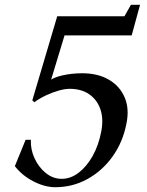

<svg xmlns="http://www.w3.org/2000/svg" viewBox="-20 -768 616 802"><path d="M211 14Q167 14 119.5 -10.5Q72 -35 42 -74L87 -184H109Q107 -145 124 -107.5Q141 -70 171 -45.5Q201 -21 238 -21Q275 -21 308.5 -46.5Q342 -72 367 -116.5Q392 -161 403 -219Q413 -271 399.5 -311Q386 -351 353 -374Q320 -397 271 -397Q252 -397 226.5 -390Q201 -383 174 -370.5Q147 -358 123 -341L115 -349L219 -700H518L490 -683L527 -748H565L530 -620H231L255 -638L188 -417L187 -430Q201 -444 240.5 -453Q280 -462 323 -462Q389 -462 435 -435Q481 -408 501 -360.5Q521 -313 508 -251Q493 -174 450 -114Q407 -54 345 -20Q283 14 211 14Z"/></svg>

Font: Wittgenstein
Style: Italic
Weight: 400
Italic angle: -11°
Designer: Jörg Drees
Foundry: Jörg Drees
Version: Version 1.500